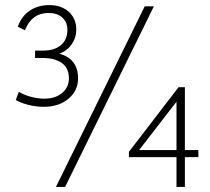

<svg xmlns="http://www.w3.org/2000/svg" viewBox="-20 -735 825 755"><path d="M152 -315Q121 -315 90 -323Q59 -331 42 -342L54 -374Q73 -362 101 -354.5Q129 -347 153 -347Q198 -347 224.5 -369.5Q251 -392 251 -427Q251 -467 223.5 -487Q196 -507 147 -507H118V-536H150Q194 -536 219.5 -557.5Q245 -579 245 -617Q245 -648 225 -666Q205 -684 171 -684Q105 -684 78 -616L50 -630Q65 -672 97.5 -693.5Q130 -715 174 -715Q222 -715 251 -688Q280 -661 280 -619Q280 -587 262 -561Q244 -535 213 -524Q287 -504 287 -427Q287 -379 249.5 -347Q212 -315 152 -315ZM200 0 549 -710H585L236 0ZM760 -117H707V0H674V-117H487V-138L682 -392H707V-145H760ZM527 -145H674V-335Z"/></svg>

Font: Livvic ExtraLight
Style: Regular
Weight: 275
Designer: Jacques Le Bailly, Baron von Fonthausen
Version: Version 1.001; ttfautohint (v1.8.2)